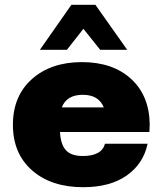

<svg xmlns="http://www.w3.org/2000/svg" viewBox="-20 -770 680 800"><path d="M327.5 -650 258.8 -562.5H146.2L277.5 -750H377.5L510 -562.5H397.5ZM603.8 -251.2 602.5 -220H230Q232.5 -168.8 254.4 -144.4Q276.2 -120 325 -120Q403.8 -120 417.5 -171.2H595Q577.5 -87.5 508.1 -38.8Q438.8 10 326.2 10Q193.8 10 113.8 -60Q33.8 -130 33.8 -250Q33.8 -370 113.1 -440.6Q192.5 -511.2 321.2 -511.2Q450 -511.2 526.2 -441.2Q602.5 -371.2 603.8 -251.2ZM325 -375Q257.5 -375 237.5 -322.5H412.5Q391.2 -375 325 -375Z"/></svg>

Font: Now Alt Black
Style: Regular
Weight: 900
Designer: Alfredo Marco Pradil
Foundry: Alfredo Marco Pradil
Version: Version 1.002;PS 001.002;hotconv 1.0.88;makeotf.lib2.5.64775